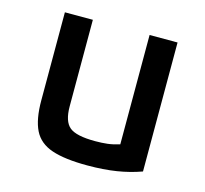

<svg xmlns="http://www.w3.org/2000/svg" viewBox="-83 -613 766 716"><g transform="rotate(15 300.0 -255.0)"><path d="M311 10Q224 10 174 -7Q124 -24 103.5 -65.5Q83 -107 83 -180V-520H191V-186Q191 -128 217 -106.5Q243 -85 316 -85Q342 -85 363.5 -87.5Q385 -90 410 -98V-520H518V-22Q474 -6 424 2Q374 10 311 10Z"/></g></svg>

Font: M PLUS Code Latin 60 Medium
Style: Regular
Weight: 500
Width: 7
Monospace: yes
Designer: Coji Morishita
Foundry: UNDERFOREST DESIGN
Version: Version 1.005; ttfautohint (v1.8.3)